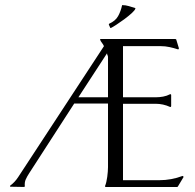

<svg xmlns="http://www.w3.org/2000/svg" viewBox="-20 -743 776 763"><path d="M612.8 -26.9Q661.1 -26.9 705.6 -43.9L709 -41.5L709.5 -39.6L687 -2L684.6 0H400.4Q399.9 0 398.9 -0.5Q397.9 -1 397.5 -1V-3.9Q400.4 -10.7 402.6 -20.3Q404.8 -29.8 406.2 -40.3Q407.7 -50.8 408.4 -60.8Q409.2 -70.8 409.2 -78.6V-331.5H274.9L95.7 -54.2Q87.4 -41.5 82.3 -30Q77.1 -18.6 78.6 -2.9L76.7 0L21 -1L20 -2V-4.9Q29.3 -11.7 37.4 -20.3Q45.4 -28.8 51.8 -38.6L393.1 -559.6Q390.1 -566.4 385.3 -572.5Q380.4 -578.6 377.4 -585.9V-586.4L379.9 -587.9H677.2L680.2 -586.4L690.9 -551.3L689.9 -547.4L687 -546.9Q670.9 -552.2 653.8 -555.9Q636.7 -559.6 619.6 -559.6H468.8V-356.4H598.6Q613.3 -356.4 628.2 -359.1Q643.1 -361.8 656.2 -368.7H658.2L660.2 -366.2V-320.8L658.2 -317.9H656.2Q628.4 -330.6 598.6 -330.6H468.8V-26.9ZM291.5 -356.4H409.2V-516.1Q409.2 -520 407.2 -523.7Q405.3 -527.3 405.3 -531.2ZM414.1 -648.9Q438.5 -659.7 449.2 -678.7Q460 -697.8 465.3 -722.7Q479 -722.7 491.9 -718.8Q504.9 -714.8 517.6 -710.9L518.1 -709Q516.1 -702.1 503.2 -690.4Q490.2 -678.7 474.1 -666.7Q458 -654.8 442.6 -644.8Q427.2 -634.8 419.9 -631.3L418 -632.8L412.6 -645V-647Z"/></svg>

Font: CAT Linz
Style: Regular
Weight: 400
Designer: Peter Wiegel
Foundry: Peter Wiegel
Version: Version 1.08